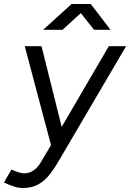

<svg xmlns="http://www.w3.org/2000/svg" viewBox="-74 -732 653 964"><path d="M-54.2 184.2 -16.5 119.2Q5 129 21.2 133.7Q37.3 138.3 46.7 138.3Q98.8 138.3 132.2 80.8L212 -54.2L472.3 -500H559L223.7 71.3Q194.5 121.2 170 150.5Q145.5 179.8 114.3 195.9Q83.2 212 40.7 212Q21 212 -2.8 204.8Q-26.5 197.7 -54.2 184.2ZM50.3 -500H134.5L245.7 -55L261.3 0H183ZM285.5 -712H380.5V-710.3L239.8 -582.5H142.7ZM296.5 -711.2 298.2 -712H381.5L481 -582.5H398Z"/></svg>

Font: Oak Sans Light Italic
Style: Regular
Weight: 400
Italic angle: -9.5°
Foundry: Erik Kennedy, Walven
Version: Version 1.000;Glyphs 3.1.2 (3151)